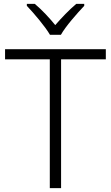

<svg xmlns="http://www.w3.org/2000/svg" viewBox="-20 -967 571 987"><path d="M237 -788H293C317 -831 376 -898 413 -937V-947H372C336 -917 296 -875 264 -838C234 -875 195 -917 159 -947H118V-937C155 -898 212 -831 237 -788ZM294 0V-662H524V-714H6V-662H236V0Z"/></svg>

Font: Noto Sans Ethiopic Light
Style: Regular
Weight: 300
Designer: Monotype Design Team
Foundry: Monotype Imaging Inc.
Version: Version 2.102